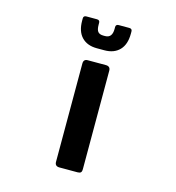

<svg xmlns="http://www.w3.org/2000/svg" viewBox="-105 -793 810 883"><g transform="rotate(15 300.0 -351.5)"><path d="M236 -21V-489Q236 -510 256 -510H342Q364 -510 364 -489V-21Q364 -8 359 -4Q354 0 344 0H258Q236 0 236 -21ZM184 -679V-690Q184 -703 198 -703H248Q262 -703 262 -690V-681Q262 -657 270 -647.5Q278 -638 296 -638H304Q338 -638 338 -681V-690Q338 -703 352 -703H402Q416 -703 416 -690V-679Q416 -628 390 -601Q364 -574 318 -574H282Q236 -574 210 -601Q184 -628 184 -679Z"/></g></svg>

Font: RajdhaniMono
Style: Bold
Weight: 700
Monospace: yes
Designer: Satya Rajpurohit, Jyotish Sonowal
Foundry: Indian Type Foundry
Version: Version 1.201;PS 1.0;hotconv 1.0.78;makeotf.lib2.5.61930; tt